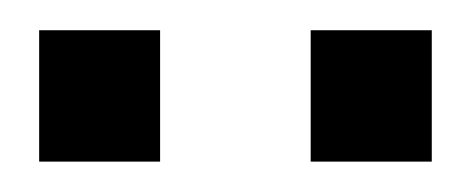

<svg xmlns="http://www.w3.org/2000/svg" viewBox="-20 -727 313 127"><path d="M5.9 -620.1ZM265.6 -620.1ZM185.5 -707H265.6V-620.1H185.5ZM5.9 -707H85.9V-620.1H5.9Z"/></svg>

Font: Pfennig
Style: Medium
Weight: 500
Version: Version 20120410 ; ttfautohint (v0.8)